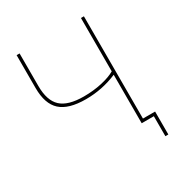

<svg xmlns="http://www.w3.org/2000/svg" viewBox="-194 -848 1058 1122"><g transform="rotate(-30 335.5 -287.5)"><path d="M534.2 -20H616.2V134.8H596.2V0H514.2V-327.1Q414.1 -284.2 303.2 -284.2Q186.5 -284.2 133.3 -332.8Q80.1 -381.3 80.1 -487.8V-710H100.1V-490.2Q100.1 -392.1 147.2 -348.1Q194.3 -304.2 300.8 -304.2Q365.2 -304.2 422.1 -316.9Q479 -329.6 514.2 -350.1V-710H534.2Z"/></g></svg>

Font: Rawline Thin
Style: Regular
Weight: 250
Designer: Matt McInerney, Pablo Impallari, Rodrigo Fuenzalida
Foundry: Matt McInerney, Pablo Impallari, Rodrigo Fuenzalida
Version: Version 4.020;PS 004.020;hotconv 1.0.88;makeotf.lib2.5.64775